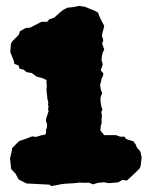

<svg xmlns="http://www.w3.org/2000/svg" viewBox="-20 -620 501 652"><path d="M54 -5 43 -11 33 -30 18 -46 14 -82 20 -107 21 -117 45 -141 63 -147 89 -157 102 -155 122 -161 134 -163 137 -171 136 -179 139 -186 140 -193 139 -202 136 -208 137 -219 140 -227 142 -233 145 -243 143 -250 145 -257 143 -265 144 -273 141 -284 140 -294 139 -303 138 -311V-318L139 -327L138 -337V-348L126 -354L104 -360L88 -372L70 -375L61 -383L46 -387L43 -398L29 -403L26 -416L15 -443L17 -471L21 -479L43 -501L48 -514L67 -525L82 -526L121 -546H140L148 -555L164 -560L185 -579L197 -588L210 -594L230 -596L248 -600L268 -597L283 -591L303 -583L313 -577L317 -566L325 -549L334 -532L330 -516L326 -499L331 -483L327 -473L330 -463L334 -452L328 -439L325 -421V-414L329 -402L326 -392L322 -381L331 -371L330 -363L325 -353L323 -343L320 -331L322 -317L327 -303L322 -292L321 -286L322 -271L324 -259L328 -248L324 -240L326 -228L325 -215V-200L322 -192L321 -177L334 -161H374L388 -156H403L408 -148L433 -140L441 -129L445 -119L457 -105L461 -85L458 -59L455 -49L437 -31L411 -7L395 -9L382 -1L350 2L333 -1L312 1L296 6L281 0L270 1L250 0L233 2L200 4L191 5L154 12L148 7L70 3Z"/></svg>

Font: Winky Rough ExtraBold
Style: Regular
Weight: 800
Designer: Simon Atzbach
Foundry: typofactur
Version: Version 1.206; ttfautohint (v1.8.4.7-5d5b)